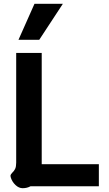

<svg xmlns="http://www.w3.org/2000/svg" viewBox="-20 -978 574 1008"><path d="M37 -45Q35 -51 35 -54Q35 -59 38 -63.5Q41 -68 45 -72Q54 -80 59.5 -91.5Q65 -103 65 -124V-700H199V-116H499V0H140Q122 10 99 10Q79 10 61.5 -6.5Q44 -23 37 -45ZM161 -958H310L186 -769H77Z"/></svg>

Font: Niramit
Style: Bold
Weight: 700
Designer: Katatrad Aksorn Co.,Ltd.
Foundry: Cadson Demak Co.,Ltd.
Version: Version 1.001; ttfautohint (v1.6)